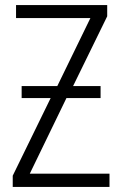

<svg xmlns="http://www.w3.org/2000/svg" viewBox="-20 -734 478 754"><path d="M205 -396 335 -663H43V-714H401V-670L267 -396H375V-349H241L97 -52H410V0H30V-44L179 -349H65V-396Z"/></svg>

Font: Noto Sans Display Light Narrow
Style: Regular
Weight: 300
Width: 4
Designer: Monotype Design team
Foundry: Monotype Imaging Inc.
Version: Version 1.000